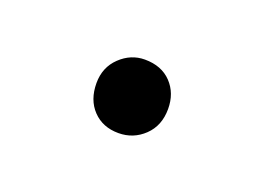

<svg xmlns="http://www.w3.org/2000/svg" viewBox="-33 -429 267 194"><g transform="rotate(20 100.5 -331.5)"><path d="M100 -371Q118 -371 128.5 -360Q139 -349 139 -332Q139 -314 127.5 -303Q116 -292 100 -292Q83 -292 72.5 -303Q62 -314 62 -332Q62 -349 73.5 -360Q85 -371 100 -371Z"/></g></svg>

Font: Bitter Pro Light
Style: Regular
Weight: 300
Designer: Sol Matas, and Bitter project Authors
Foundry: Sol Matas
Version: Version 1.010